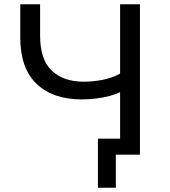

<svg xmlns="http://www.w3.org/2000/svg" viewBox="-20 -725 795 900"><path d="M523 155H439V-75H583V0H523ZM543 0V-293Q523 -283 493 -275Q463 -267 429 -263Q395 -259 363 -259Q228 -259 151.5 -332Q75 -405 75 -549V-705H168V-557Q168 -446 222.5 -394Q277 -342 373 -342Q414 -342 459.5 -350.5Q505 -359 543 -380V-705H636V0Z"/></svg>

Font: Nunito Sans 6pt
Style: Regular
Weight: 400
Version: Version 3.101;gftools[0.9.27]